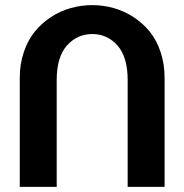

<svg xmlns="http://www.w3.org/2000/svg" viewBox="-20 -729 719 749"><path d="M201.2 0H57.1V-424.8Q57.1 -479.5 73 -526.1Q88.9 -572.8 116 -606Q143.1 -639.2 179 -662.6Q214.8 -686 255.9 -697.5Q296.9 -709 339.8 -709Q382.8 -709 423.6 -697.5Q464.4 -686 500.5 -662.6Q536.6 -639.2 563.7 -606Q590.8 -572.8 606.4 -526.1Q622.1 -479.5 622.1 -424.8V0H478V-417Q478 -506.3 438.5 -551.3Q398.9 -596.2 339.8 -596.2Q280.8 -596.2 241 -551.3Q201.2 -506.3 201.2 -417Z"/></svg>

Font: LT Superior
Style: Bold
Weight: 400
Designer: Daniel Lyons
Foundry: LyonsType
Version: Version 1.000